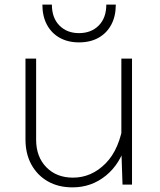

<svg xmlns="http://www.w3.org/2000/svg" viewBox="-20 -797 690 829"><path d="M136 -544V-194Q136 -120 180 -75Q224 -30 295 -30Q375 -30 436 -91.5Q497 -153 514 -274L525 -180Q500 -90 437.5 -39Q375 12 293 12Q232 12 186.5 -14Q141 -40 115.5 -86.5Q90 -133 90 -195V-544ZM550 -544V0H509L504 -149V-544ZM321 -614Q273 -614 237.5 -634Q202 -654 182.5 -690.5Q163 -727 163 -777H204Q204 -720 236.5 -687Q269 -654 321 -654Q374 -654 406.5 -687Q439 -720 439 -777H480Q480 -727 460.5 -690.5Q441 -654 405.5 -634Q370 -614 321 -614Z"/></svg>

Font: Azeret Mono Thin
Style: Regular
Weight: 100
Designer: Martin Vácha
Foundry: Displaay
Version: Version 1.002